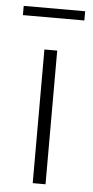

<svg xmlns="http://www.w3.org/2000/svg" viewBox="-51 -716 363 747"><g transform="rotate(5 130.5 -342.0)"><path d="M106 -522H156V0H106ZM11 -684H251V-648H11Z"/></g></svg>

Font: Montserrat Alternates Light
Style: Regular
Weight: 300
Designer: Julieta Ulanovsky
Foundry: Julieta Ulanovsky
Version: Version 7.200